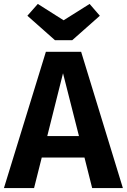

<svg xmlns="http://www.w3.org/2000/svg" viewBox="-29 -955 644 975"><path d="M338 -751H250L110 -875L163 -935L294 -852L426 -935L478 -875ZM439 0 400 -155H183L144 0H-9L204 -692H383L595 0ZM211 -264H372L291 -583Z"/></svg>

Font: FiraGO SemiBold
Style: Regular
Weight: 600
Designer: bBox Type
Foundry: bBox Type GmbH
Version: Version 1.001;PS 001.001;hotconv 1.0.88;makeotf.lib2.5.64775